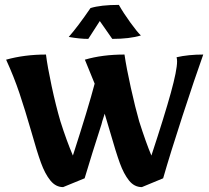

<svg xmlns="http://www.w3.org/2000/svg" viewBox="-20 -756 856 785"><path d="M108 -218Q82 -308 59.5 -375Q37 -442 5 -512Q80 -533 168 -533Q174 -484 191 -404.5Q208 -325 227 -260Q252 -181 278 -120Q341 -315 367 -414L327 -512Q398 -533 489 -533Q497 -478 515 -397Q533 -316 549 -260Q577 -172 599 -120Q653 -284 678.5 -376.5Q704 -469 704 -505Q704 -514 702 -522Q750 -533 811 -533Q776 -435 726 -281.5Q676 -128 647 -27L560 9Q529 9 507.5 -18Q486 -45 470 -89Q454 -133 430 -217L408 -291Q408 -291 402 -272Q398 -261 395 -248Q354 -121 326 -27L238 9Q208 9 186 -18Q164 -45 147.5 -90.5Q131 -136 108 -218ZM261 -605Q298 -647 350 -723Q392 -736 466 -736Q484 -704 512.5 -664.5Q541 -625 556 -611Q510 -597 439 -597L388 -670L341 -597Q306 -597 261 -605Z"/></svg>

Font: Mirza
Style: Bold
Weight: 700
Designer: Arabic design by Kourosh Beigpour, Latin design by Eduardo Tunni, engineering by Lasse Fister
Version: Version 1.0010g